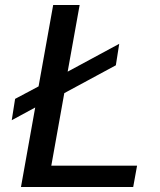

<svg xmlns="http://www.w3.org/2000/svg" viewBox="-20 -747 640 769"><path d="M121 -316.5 27 -265.5 40.5 -351 134.5 -401 193 -727H299L251 -460L457.5 -571.5L444 -485.5L237.5 -374L185.5 -83.5H529L513.5 2H64Z"/></svg>

Font: JuliaMono MediumItalic
Style: Regular
Weight: 500
Italic angle: -9°
Monospace: yes
Designer: cormullion
Foundry: corm
Version: Version 0.049; ttfautohint (v1.8.4)